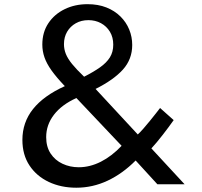

<svg xmlns="http://www.w3.org/2000/svg" viewBox="-20 -860 944 896"><path d="M336 16Q265 16 208 -10.8Q151 -37.5 117.8 -87.5Q84.5 -137.5 84.5 -207Q84.5 -289 134.2 -351.2Q184 -413.5 282.5 -458Q243.5 -499 220.5 -531.2Q197.5 -563.5 187.5 -592.5Q177.5 -621.5 177.5 -652Q177.5 -709.5 205.8 -751.8Q234 -794 281.8 -817.2Q329.5 -840.5 388.5 -840.5Q438 -840.5 476.5 -825.2Q515 -810 542 -783.2Q569 -756.5 583 -722.2Q597 -688 597 -650Q597 -583.5 553.5 -535.2Q510 -487 426 -445L623 -232.5Q634.5 -243 649.5 -260.2Q664.5 -277.5 679.8 -296.2Q695 -315 707.8 -331.2Q720.5 -347.5 727 -356L790.5 -299.5Q768 -267.5 739.5 -230.8Q711 -194 686.5 -167.5L841.5 0H714.5L613 -111Q552.5 -50 482.5 -17Q412.5 16 336 16ZM347.5 -79.5Q399.5 -79.5 450.5 -105.2Q501.5 -131 547.5 -179.5L336.5 -402.5Q268.5 -372 232 -324.8Q195.5 -277.5 195.5 -220Q195.5 -175 216.2 -143.5Q237 -112 271.8 -95.8Q306.5 -79.5 347.5 -79.5ZM372.5 -502Q416 -524 446.5 -545.5Q477 -567 492.8 -592.2Q508.5 -617.5 508.5 -651.5Q508.5 -686 493 -711.8Q477.5 -737.5 451.2 -751.8Q425 -766 392.5 -766Q359.5 -766 333.8 -751.5Q308 -737 293.2 -711.8Q278.5 -686.5 278.5 -654Q278.5 -630.5 287.2 -608.5Q296 -586.5 316.5 -561.2Q337 -536 372.5 -502Z"/></svg>

Font: Spartan Thin Medium
Style: Regular
Weight: 500
Version: Version 1.004